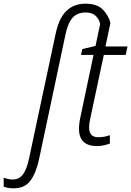

<svg xmlns="http://www.w3.org/2000/svg" viewBox="-155 -785 714 1045"><path d="M-82 240Q-97 240 -111 237.5Q-125 235 -135 231V182Q-125 186 -112.5 189Q-100 192 -86 192Q-50 192 -29.5 163.5Q-9 135 3 78L148 -602Q166 -687 207 -726Q248 -765 309 -765Q373 -765 404.5 -733Q436 -701 446 -660L419 -532H539L529 -486H410L339 -153Q335 -136 332.5 -120Q330 -104 330 -91Q330 -66 342 -52Q354 -38 381 -38Q398 -38 413 -41Q428 -44 443 -49V-4Q429 2 410 6Q391 10 371 10Q325 10 300 -13Q275 -36 275 -84Q275 -114 284 -154L354 -486H286L293 -518L365 -535L390 -654Q385 -681 365.5 -699Q346 -717 311 -717Q266 -717 240.5 -689Q215 -661 202 -600L57 84Q41 157 10.5 198.5Q-20 240 -82 240Z"/></svg>

Font: Noto Sans SemiCondensed Light
Style: Italic
Weight: 300
Width: 4
Italic angle: -12°
Designer: Monotype Design Team
Foundry: Monotype Imaging Inc.
Version: Version 2.013; ttfautohint (v1.8.4.7-5d5b)